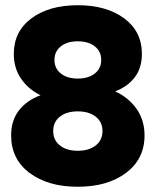

<svg xmlns="http://www.w3.org/2000/svg" viewBox="-20 -710 600 740"><path d="M22.9 -188Q22.9 -246.6 53.7 -285.4Q84.5 -324.2 136.2 -342.8Q89.4 -365.7 61.3 -406.5Q33.2 -447.3 33.2 -502Q33.2 -588.9 101.3 -639.4Q169.4 -689.9 279.8 -689.9Q390.1 -689.9 458.5 -639.4Q526.9 -588.9 526.9 -502Q526.9 -447.8 499 -411.6Q471.2 -375.5 423.8 -357.9Q475.1 -334.5 506.1 -290.8Q537.1 -247.1 537.1 -188Q537.1 -97.2 465.8 -43.7Q394.5 9.8 279.8 9.8Q165 9.8 94 -43.5Q22.9 -96.7 22.9 -188ZM375 -205.1Q375 -239.7 348.9 -260.3Q322.8 -280.8 279.8 -280.8Q236.8 -280.8 210.9 -260.5Q185.1 -240.2 185.1 -205.1Q185.1 -169.9 210.9 -149.4Q236.8 -128.9 279.8 -128.9Q322.8 -128.9 348.9 -149.4Q375 -169.9 375 -205.1ZM214.4 -531.2Q189.9 -511.7 189.9 -479Q189.9 -446.3 214.4 -426.8Q238.8 -407.2 279.8 -407.2Q320.8 -407.2 345.5 -426.8Q370.1 -446.3 370.1 -479Q370.1 -511.7 345.5 -531.2Q320.8 -550.8 279.8 -550.8Q238.8 -550.8 214.4 -531.2Z"/></svg>

Font: TASA Orbiter Display Black
Style: Regular
Weight: 900
Designer: Weizhong Zhang
Version: Version 1.000;Glyphs 3.1.2 (3151)